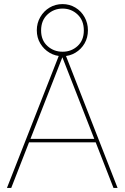

<svg xmlns="http://www.w3.org/2000/svg" viewBox="-20 -919 611 939"><path d="M535 0 448 -223H122L35 0H14L273 -660H297L555 0ZM129 -240H441L285 -639ZM286 -644Q251 -644 222.5 -661Q194 -678 177 -706.5Q160 -735 160 -771Q160 -806 177 -835.5Q194 -865 222.5 -882Q251 -899 286 -899Q320 -899 348.5 -882Q377 -865 393.5 -835.5Q410 -806 410 -771Q410 -735 393.5 -706.5Q377 -678 348.5 -661Q320 -644 286 -644ZM286 -666Q329 -666 359.5 -694Q390 -722 390 -770Q390 -819 359.5 -848Q329 -877 286 -877Q243 -877 212 -848Q181 -819 181 -770Q181 -722 212 -694Q243 -666 286 -666Z"/></svg>

Font: Lil Grotesk Thin
Style: Regular
Weight: 100
Designer: Bastien Sozeau
Foundry: NBR — Bastien Sozeau
Version: Version 3.003; ttfautohint (v1.8.4.7-5d5b);gftools[0.9.33]